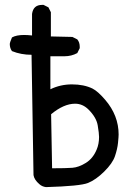

<svg xmlns="http://www.w3.org/2000/svg" viewBox="-20 -786 540 785"><path d="M168 -21Q152 -23 141 -33Q120 -51 117 -70L109 -562Q66 -562 29 -577Q20 -589 20 -606Q20 -612 29 -633Q47 -643 78 -643Q93 -643 111 -641V-729Q116 -766 152 -766H158L178 -756L188 -736V-637L276 -635L296 -625Q306 -613 306 -595V-589L296 -569Q272 -556 244 -556H186V-421Q227 -441 274 -441Q323 -441 358 -424Q380 -413 410 -378Q465 -314 465 -236Q465 -227 462.5 -202Q460 -177 450 -147.5Q440 -118 406 -84.5Q372 -51 340 -38Q308 -25 168 -21ZM193 -98Q250 -98 276 -100Q302 -102 331 -120Q360 -138 375 -174Q385 -197 385 -226Q385 -241 379.5 -273.5Q374 -306 342 -338Q318 -362 287 -362Q241 -362 189 -319Z"/></svg>

Font: Xiaolai Mono SC
Style: Regular
Weight: 400
Monospace: yes
Designer: LXGW / Nozomi Seto
Version: Version 3.113;September 30, 2024